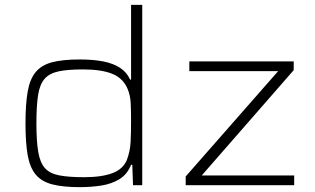

<svg xmlns="http://www.w3.org/2000/svg" viewBox="-20 -763 1298 791"><path d="M309 8Q239 8 195 -3.5Q151 -15 127 -44Q103 -73 94 -124Q85 -175 85 -255Q85 -334 94 -385.5Q103 -437 127 -466Q151 -495 194.5 -506.5Q238 -518 309 -518Q364 -518 405 -510Q446 -502 474 -484Q502 -466 516 -435H520V-743H566V0H528L525 -84H520Q504 -44 471.5 -24.5Q439 -5 397 1.5Q355 8 309 8ZM326 -33Q400 -33 444 -50Q488 -67 503 -105Q516 -140 518 -177.5Q520 -215 520 -267Q520 -304 518.5 -337Q517 -370 506 -396Q488 -440 443.5 -458.5Q399 -477 321 -477Q259 -477 221.5 -469Q184 -461 164 -438.5Q144 -416 137 -372Q130 -328 130 -255Q130 -182 137.5 -137.5Q145 -93 165 -70.5Q185 -48 224 -40.5Q263 -33 326 -33ZM745 0V-36L1126 -470H760V-510H1190V-474L811 -40H1192V0Z"/></svg>

Font: Saira Expanded ExtraLight
Style: Regular
Weight: 250
Width: 7
Designer: Hector Gatti with collaboration of the Omnibus-Type team
Foundry: Omnibus-Type
Version: Version 1.101